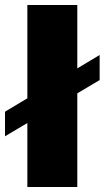

<svg xmlns="http://www.w3.org/2000/svg" viewBox="-49 -745 417 765"><path d="M60 0V-725H259V0ZM-29 -202V-300L348 -526V-426Z"/></svg>

Font: Archivo SemiBold Black
Style: Regular
Weight: 900
Version: Version 2.001